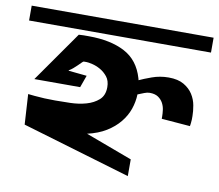

<svg xmlns="http://www.w3.org/2000/svg" viewBox="-75 -630 920 806"><g transform="rotate(10 384.5 -226.5)"><path d="M772.5 -543.9V-480.5H-2.9V-543.9ZM499 -253.9Q498 -221.7 487.3 -190.9Q476.6 -160.2 454.6 -133.3Q432.6 -106.4 399.4 -85.9Q366.2 -65.4 319.3 -54.7L518.6 19.5V90.8L54.7 -46.9L46.9 -175.8L75.2 -172.9Q94.7 -170.9 117.2 -169.9Q139.6 -168.9 163.1 -168.9Q192.4 -168.9 228 -169.9Q263.7 -170.9 294.9 -179.7Q326.2 -188.5 347.7 -207.5Q369.1 -226.6 369.1 -261.7Q369.1 -289.1 355.5 -306.2Q341.8 -323.2 324.2 -333Q306.6 -342.8 289.6 -346.7Q272.5 -350.6 265.6 -350.6H252.9Q251 -350.6 245.1 -344.7Q239.3 -338.9 231.4 -331.1Q223.6 -323.2 214.8 -315.9Q206.1 -308.6 199.2 -304.7L196.3 -301.8L275.4 -293.9L256.8 -242.2H61.5L212.9 -458L233.4 -459H255.9Q348.6 -459 409.2 -427.2Q469.7 -395.5 491.2 -321.3L493.2 -313.5Q511.7 -322.3 545.4 -334.5Q579.1 -346.7 616.2 -346.7Q656.2 -346.7 681.2 -332Q706.1 -317.4 719.7 -295.9Q733.4 -274.4 737.8 -249.5Q742.2 -224.6 742.2 -205.1Q742.2 -197.3 742.2 -189.9Q742.2 -182.6 741.2 -177.7V-176.8Q740.2 -171.9 740.2 -168.5Q740.2 -165 739.3 -163.1V-161.1L617.2 -170.9V-181.6Q617.2 -193.4 615.2 -208.5Q613.3 -223.6 606 -237.3Q598.6 -251 585 -260.3Q571.3 -269.5 548.8 -269.5Q538.1 -269.5 525.9 -264.6Q513.7 -259.8 499 -253.9Z"/></g></svg>

Font: Shorif Bongobondhu ANSI V2
Style: Regular
Weight: 400
Designer: Shorif Uddin Shishir, Shorif art & Design, e-mail : shorifart@gmail.com, facebook : Shorif2001
Foundry: Lipighor Font Foundry
Version: Designed By Shorif Uddin Shishir | Build By Niladri Shekhar 